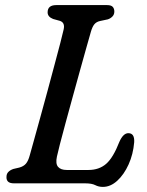

<svg xmlns="http://www.w3.org/2000/svg" viewBox="-20 -720 576 754"><path d="M314.5 0H35.5Q18 0 11.2 -7.2Q4.5 -14.5 5.5 -26Q5.5 -37.5 13 -45Q20.5 -52.5 32.5 -56.5L56 -62Q72.5 -66.5 81.8 -77.2Q91 -88 97 -110.5Q102.5 -130.5 113.5 -169.8Q124.5 -209 138.2 -259Q152 -309 166.5 -362.5Q181 -416 194 -465Q207 -514 216.8 -551Q226.5 -588 230 -604.5Q236 -631 215.5 -638L188.5 -645.5Q167 -654 167 -671.5Q167 -700 201 -700H400.5Q416.5 -700 422.8 -693Q429 -686 429 -674.5Q429 -663 421.5 -655.2Q414 -647.5 403.5 -644L373 -637.5Q359 -634.5 351 -625.2Q343 -616 337 -595.5Q330.5 -573 319 -532.2Q307.5 -491.5 293.5 -441Q279.5 -390.5 265 -337.8Q250.5 -285 237.5 -237.2Q224.5 -189.5 215.5 -154.5Q206.5 -119.5 203.5 -105Q197.5 -77 208 -64.8Q218.5 -52.5 242 -52.5H327.5Q369 -52.5 396.8 -76.5Q424.5 -100.5 449 -163.5Q464 -197 484 -197Q509 -197 507 -161.5Q503 -114 485 -74.2Q467 -34.5 440.5 -10.2Q414 14 384 14Q367.5 14 354 7Q340.5 0 314.5 0Z"/></svg>

Font: Fraunces 72pt SuperSoft
Style: Italic
Weight: 400
Italic angle: -16°
Version: Version 1.000;[b76b70a41]